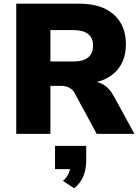

<svg xmlns="http://www.w3.org/2000/svg" viewBox="-20 -725 758 1040"><path d="M68 0V-705H409Q530 -705 596 -646.5Q662 -588 662 -485Q662 -420 634 -372.5Q606 -325 554 -299Q502 -273 429 -271L436 -284H477Q516 -283 545.5 -263.5Q575 -244 597 -203L708 0H504L384 -221Q377 -235 365.5 -243.5Q354 -252 340.5 -256Q327 -260 311 -260H253V0ZM253 -392H378Q430 -392 457 -413.5Q484 -435 484 -478Q484 -520 457 -541Q430 -562 377 -562H253ZM382 295 321 255Q343 235 352 214Q361 193 361 171L396 191H278V65H447V143Q447 189 432.5 227Q418 265 382 295Z"/></svg>

Font: Nunito Sans 11pt Black
Style: Regular
Weight: 900
Version: Version 3.101;gftools[0.9.27]